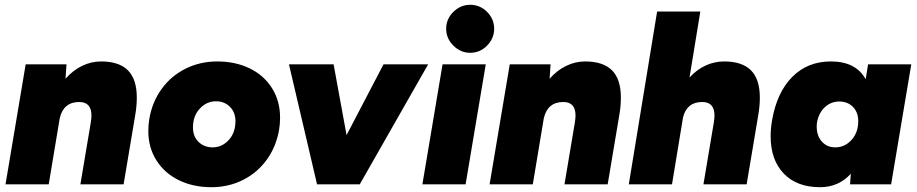

<svg xmlns="http://www.w3.org/2000/svg" viewBox="-20 -768 3820 800"><path d="M87 -500H257L253 -440Q284 -475 322 -493.5Q360 -512 401 -512Q476 -512 513 -475Q550 -438 550 -361Q550 -325 543 -286L538 -256L495 0H315L358 -256Q361 -274 361 -287Q361 -343 310 -343Q245 -343 229 -276L183 0H3Z M598 -222Q598 -249 602 -272Q614 -343 653.5 -397.5Q693 -452 753.5 -482Q814 -512 885 -512Q961 -512 1020.5 -483Q1080 -454 1113.5 -400.5Q1147 -347 1147 -278Q1147 -251 1143 -228Q1131 -157 1091.5 -102.5Q1052 -48 992 -18Q932 12 861 12Q785 12 725.5 -17Q666 -46 632 -99.5Q598 -153 598 -222ZM866 -154Q905 -154 933 -184.5Q961 -215 961 -263Q961 -300 938 -323Q915 -346 880 -346Q841 -346 812.5 -315.5Q784 -285 784 -237Q784 -199 807.5 -176.5Q831 -154 866 -154Z M1184 -500H1370L1424 -205L1578 -500H1764L1479 0H1301Z M1824 -500H2004L1920 0H1740ZM1839 -648Q1839 -689 1869 -718.5Q1899 -748 1939 -748Q1980 -748 2009.5 -718.5Q2039 -689 2039 -648Q2039 -608 2009.5 -578Q1980 -548 1939 -548Q1899 -548 1869 -578Q1839 -608 1839 -648Z M2104 -500H2274L2270 -440Q2301 -475 2339 -493.5Q2377 -512 2418 -512Q2493 -512 2530 -475Q2567 -438 2567 -361Q2567 -325 2560 -286L2555 -256L2512 0H2332L2375 -256Q2378 -274 2378 -287Q2378 -343 2327 -343Q2262 -343 2246 -276L2200 0H2020Z M2718 -720H2898L2853 -445Q2883 -478 2920 -495Q2957 -512 2997 -512Q3072 -512 3109 -475Q3146 -438 3146 -361Q3146 -325 3139 -286L3134 -256L3091 0H2911L2954 -256Q2957 -274 2957 -287Q2957 -343 2906 -343Q2842 -343 2826 -279L2780 0H2600Z M3525 -44Q3474 12 3397 12Q3300 12 3245.5 -45Q3191 -102 3191 -200Q3191 -233 3197 -267Q3217 -383 3281 -447.5Q3345 -512 3442 -512Q3546 -512 3587 -438L3597 -500H3777L3693 0H3522ZM3383 -240Q3383 -202 3404.5 -178Q3426 -154 3460 -154Q3500 -154 3528 -185Q3556 -216 3556 -263Q3556 -300 3534 -322.5Q3512 -345 3477 -345Q3442 -345 3416.5 -321Q3391 -297 3384 -257Q3383 -251 3383 -240Z"/></svg>

Font: Oak Sans Black
Style: Italic
Weight: 900
Italic angle: -9.5°
Foundry: Erik Kennedy, Walven
Version: Version 1.000